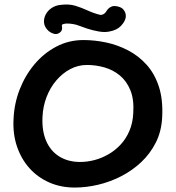

<svg xmlns="http://www.w3.org/2000/svg" viewBox="-20 -836 790 863"><path d="M316 7Q253 7 201 -16Q149 -39 112 -80.5Q75 -122 56 -178.5Q37 -235 41 -303Q44 -371 68.5 -434Q93 -497 135 -547Q177 -597 233 -626.5Q289 -656 355 -656Q406 -656 457.5 -645Q509 -634 556 -609.5Q603 -585 639 -545Q675 -505 694 -447Q713 -389 709 -310Q706 -246 680.5 -195.5Q655 -145 614.5 -107Q574 -69 524 -43.5Q474 -18 420.5 -5.5Q367 7 316 7ZM340 -108Q372 -108 404.5 -116.5Q437 -125 467.5 -142.5Q498 -160 522.5 -186.5Q547 -213 562 -248.5Q577 -284 579 -328Q583 -389 566 -430.5Q549 -472 518.5 -497Q488 -522 449.5 -533Q411 -544 371 -544Q331 -544 296 -525.5Q261 -507 233.5 -475Q206 -443 189.5 -400.5Q173 -358 171 -310Q168 -247 188 -201.5Q208 -156 247.5 -132Q287 -108 340 -108ZM245 -687Q234 -681 223 -684Q212 -687 205 -692Q198 -697 198 -697Q180 -714 178 -733Q176 -752 185 -770Q194 -788 212 -800Q230 -812 252 -814Q290 -819 319 -810Q348 -801 375 -788.5Q402 -776 431 -769Q441 -769 448.5 -774.5Q456 -780 461 -790Q461 -790 466 -796Q471 -802 481.5 -806.5Q492 -811 509 -807Q526 -803 533.5 -794.5Q541 -786 543.5 -777.5Q546 -769 545.5 -763Q545 -757 545 -757Q542 -739 523.5 -719.5Q505 -700 470 -694Q450 -690 424 -694.5Q398 -699 372 -707.5Q346 -716 322 -725Q306 -729 291 -730Q276 -731 266.5 -728.5Q257 -726 258 -720Q258 -720 259 -714Q260 -708 257.5 -700.5Q255 -693 245 -687Z"/></svg>

Font: Sour Gummy Medium
Style: Regular
Weight: 500
Designer: Stefie Justprince
Foundry: Eifetstype
Version: Version 1.000